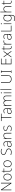

<svg xmlns="http://www.w3.org/2000/svg" viewBox="6029 -6880 1040 13138"><g transform="rotate(-90 6549.0 -311.0)"><path d="M608 -51H572L139 -693H137Q138 -652 138.5 -613.5Q139 -575 139 -532V-51H102V-765H139L570 -125H572Q572 -159 571 -202Q570 -245 570 -282V-765H608Z M1233 -316Q1233 -236 1207.5 -174Q1182 -112 1130 -76.5Q1078 -41 1000 -41Q925 -41 873.5 -76Q822 -111 795.5 -173Q769 -235 769 -316Q769 -443 831.5 -517Q894 -591 1005 -591Q1084 -591 1134 -555Q1184 -519 1208.5 -457Q1233 -395 1233 -316ZM809 -316Q809 -209 856 -142.5Q903 -76 1000 -76Q1067 -76 1110 -106.5Q1153 -137 1173 -191Q1193 -245 1193 -316Q1193 -384 1174 -438Q1155 -492 1113.5 -524Q1072 -556 1005 -556Q910 -556 859.5 -492.5Q809 -429 809 -316Z M1515 -76Q1538 -76 1557.5 -79Q1577 -82 1593 -88V-55Q1577 -49 1557 -45Q1537 -41 1512 -41Q1443 -41 1413 -80Q1383 -119 1383 -194V-547H1303V-573L1383 -582L1395 -710H1422V-581H1590V-547H1422V-197Q1422 -138 1442.5 -107Q1463 -76 1515 -76Z M2142 -316Q2142 -236 2116.5 -174Q2091 -112 2039 -76.5Q1987 -41 1909 -41Q1834 -41 1782.5 -76Q1731 -111 1704.5 -173Q1678 -235 1678 -316Q1678 -443 1740.5 -517Q1803 -591 1914 -591Q1993 -591 2043 -555Q2093 -519 2117.5 -457Q2142 -395 2142 -316ZM1718 -316Q1718 -209 1765 -142.5Q1812 -76 1909 -76Q1976 -76 2019 -106.5Q2062 -137 2082 -191Q2102 -245 2102 -316Q2102 -384 2083 -438Q2064 -492 2022.5 -524Q1981 -556 1914 -556Q1819 -556 1768.5 -492.5Q1718 -429 1718 -316Z M2953 -233Q2953 -169 2920.5 -126.5Q2888 -84 2833 -62.5Q2778 -41 2710 -41Q2643 -41 2597.5 -50Q2552 -59 2516 -71V-112Q2555 -97 2604 -87Q2653 -77 2713 -77Q2769 -77 2814 -93.5Q2859 -110 2886 -144.5Q2913 -179 2913 -232Q2913 -279 2890.5 -308Q2868 -337 2825 -357.5Q2782 -378 2720 -399Q2662 -418 2617.5 -441Q2573 -464 2548.5 -500Q2524 -536 2524 -595Q2524 -654 2554.5 -694Q2585 -734 2636 -754.5Q2687 -775 2751 -775Q2850 -775 2935 -737L2920 -703Q2876 -723 2833.5 -731Q2791 -739 2749 -739Q2698 -739 2656 -723.5Q2614 -708 2589 -676.5Q2564 -645 2564 -596Q2564 -545 2587 -515Q2610 -485 2650.5 -466.5Q2691 -448 2744 -430Q2807 -410 2854 -386.5Q2901 -363 2927 -327.5Q2953 -292 2953 -233Z M3274 -590Q3359 -590 3401.5 -545.5Q3444 -501 3444 -404V-51H3413L3406 -149H3404Q3380 -103 3336.5 -72Q3293 -41 3214 -41Q3136 -41 3094.5 -79Q3053 -117 3053 -184Q3053 -263 3118.5 -303.5Q3184 -344 3305 -350L3405 -356V-396Q3405 -482 3372 -518.5Q3339 -555 3273 -555Q3196 -555 3116 -515L3104 -549Q3142 -567 3185 -578.5Q3228 -590 3274 -590ZM3309 -319Q3207 -314 3150 -282Q3093 -250 3093 -184Q3093 -132 3126 -103.5Q3159 -75 3218 -75Q3312 -75 3358 -128.5Q3404 -182 3405 -270V-323Z M3842 -591Q3930 -591 3977.5 -544Q4025 -497 4025 -398V-51H3986V-396Q3986 -479 3948 -517.5Q3910 -556 3839 -556Q3752 -556 3703 -504.5Q3654 -453 3654 -348V-51H3615V-581H3646L3652 -477H3655Q3674 -522 3719.5 -556.5Q3765 -591 3842 -591Z M4524 -188Q4524 -119 4472.5 -80Q4421 -41 4322 -41Q4267 -41 4223 -51Q4179 -61 4150 -75V-115Q4188 -96 4232 -85.5Q4276 -75 4323 -75Q4409 -75 4447 -105Q4485 -135 4485 -186Q4485 -221 4465.5 -243Q4446 -265 4411 -280Q4376 -295 4331 -309Q4283 -325 4245 -340.5Q4207 -356 4185 -382.5Q4163 -409 4163 -457Q4163 -520 4213.5 -555.5Q4264 -591 4349 -591Q4396 -591 4437 -582Q4478 -573 4511 -559L4496 -525Q4467 -539 4427 -547.5Q4387 -556 4348 -556Q4279 -556 4240.5 -531.5Q4202 -507 4202 -458Q4202 -421 4221 -401Q4240 -381 4273 -368.5Q4306 -356 4349 -341Q4395 -326 4434.5 -309.5Q4474 -293 4499 -265Q4524 -237 4524 -188Z M5107 -51H5068V-729H4834V-765H5342V-729H5107Z M5534 -590Q5619 -590 5661.5 -545.5Q5704 -501 5704 -404V-51H5673L5666 -149H5664Q5640 -103 5596.5 -72Q5553 -41 5474 -41Q5396 -41 5354.5 -79Q5313 -117 5313 -184Q5313 -263 5378.5 -303.5Q5444 -344 5565 -350L5665 -356V-396Q5665 -482 5632 -518.5Q5599 -555 5533 -555Q5456 -555 5376 -515L5364 -549Q5402 -567 5445 -578.5Q5488 -590 5534 -590ZM5569 -319Q5467 -314 5410 -282Q5353 -250 5353 -184Q5353 -132 5386 -103.5Q5419 -75 5478 -75Q5572 -75 5618 -128.5Q5664 -182 5665 -270V-323Z M6412 -591Q6484 -591 6528.5 -547Q6573 -503 6573 -410V-51H6535V-408Q6535 -485 6499.5 -520.5Q6464 -556 6409 -556Q6333 -556 6288 -512Q6243 -468 6243 -370V-51H6205V-408Q6205 -485 6169.5 -520.5Q6134 -556 6079 -556Q6007 -556 5960.5 -511Q5914 -466 5914 -366V-51H5875V-581H5906L5912 -489H5915Q5926 -515 5947.5 -538Q5969 -561 6002 -576Q6035 -591 6082 -591Q6138 -591 6177.5 -564Q6217 -537 6232 -485H6234Q6255 -534 6300 -562.5Q6345 -591 6412 -591Z M6763 -775Q6782 -775 6788.5 -765Q6795 -755 6795 -739Q6795 -723 6788.5 -713Q6782 -703 6763 -703Q6747 -703 6740 -713Q6733 -723 6733 -739Q6733 -755 6740 -765Q6747 -775 6763 -775ZM6783 -581V-51H6744V-581Z M7000 -51H6962V-811H7000Z M7971 -303Q7971 -174 7899 -107.5Q7827 -41 7705 -41Q7580 -41 7511.5 -109Q7443 -177 7443 -305V-765H7482V-306Q7482 -193 7540.5 -135Q7599 -77 7707 -77Q7812 -77 7872.5 -133Q7933 -189 7933 -297V-765H7971Z M8303 -51H8122V-78L8193 -84V-731L8122 -739V-765H8303V-739L8232 -731V-84L8303 -78Z M9109 -51H8721V-765H9109V-729H8760V-445H9089V-409H8760V-87H9109Z M9388 -323 9203 -581H9249L9412 -350L9574 -581H9620L9437 -323L9632 -51H9586L9412 -296L9239 -51H9194Z M9882 -76Q9905 -76 9924.5 -79Q9944 -82 9960 -88V-55Q9944 -49 9924 -45Q9904 -41 9879 -41Q9810 -41 9780 -80Q9750 -119 9750 -194V-547H9670V-573L9750 -582L9762 -710H9789V-581H9957V-547H9789V-197Q9789 -138 9809.5 -107Q9830 -76 9882 -76Z M10277 -589Q10299 -589 10318 -586.5Q10337 -584 10354 -579L10347 -543Q10329 -548 10312.5 -550.5Q10296 -553 10275 -553Q10196 -553 10155.5 -497Q10115 -441 10115 -346V-51H10077V-581H10111L10114 -480H10117Q10133 -526 10173.5 -557.5Q10214 -589 10277 -589Z M10619 -590Q10704 -590 10746.5 -545.5Q10789 -501 10789 -404V-51H10758L10751 -149H10749Q10725 -103 10681.5 -72Q10638 -41 10559 -41Q10481 -41 10439.5 -79Q10398 -117 10398 -184Q10398 -263 10463.5 -303.5Q10529 -344 10650 -350L10750 -356V-396Q10750 -482 10717 -518.5Q10684 -555 10618 -555Q10541 -555 10461 -515L10449 -549Q10487 -567 10530 -578.5Q10573 -590 10619 -590ZM10654 -319Q10552 -314 10495 -282Q10438 -250 10438 -184Q10438 -132 10471 -103.5Q10504 -75 10563 -75Q10657 -75 10703 -128.5Q10749 -182 10750 -270V-323Z M10973 -51V-765H11012V-87H11360V-51Z M11489 -775Q11508 -775 11514.5 -765Q11521 -755 11521 -739Q11521 -723 11514.5 -713Q11508 -703 11489 -703Q11473 -703 11466 -713Q11459 -723 11459 -739Q11459 -755 11466 -765Q11473 -775 11489 -775ZM11509 -581V-51H11470V-581Z M11885 -591Q11954 -591 11994 -564Q12034 -537 12057 -494H12060L12066 -581H12098V-29Q12098 70 12046.5 129.5Q11995 189 11874 189Q11814 189 11768.5 178.5Q11723 168 11687 153V112Q11723 130 11771 142Q11819 154 11875 154Q11974 154 12016.5 104.5Q12059 55 12059 -28V-66Q12059 -91 12059.5 -112.5Q12060 -134 12062 -159H12059Q12039 -101 11991.5 -71Q11944 -41 11874 -41Q11772 -41 11714 -109.5Q11656 -178 11656 -309Q11656 -439 11714 -515Q11772 -591 11885 -591ZM11887 -556Q11790 -556 11743 -490.5Q11696 -425 11696 -309Q11696 -195 11742.5 -135.5Q11789 -76 11877 -76Q11950 -76 11989.5 -107.5Q12029 -139 12044.5 -189.5Q12060 -240 12060 -297V-340Q12060 -404 12043.5 -452.5Q12027 -501 11989.5 -528.5Q11952 -556 11887 -556Z M12316 -555Q12316 -533 12315 -515.5Q12314 -498 12313 -477H12316Q12334 -523 12380 -556.5Q12426 -590 12504 -590Q12591 -590 12639 -543.5Q12687 -497 12687 -398V-51H12648V-396Q12648 -479 12610 -517.5Q12572 -556 12501 -556Q12414 -556 12365 -504.5Q12316 -453 12316 -348V-51H12277V-811H12316Z M12993 -76Q13016 -76 13035.5 -79Q13055 -82 13071 -88V-55Q13055 -49 13035 -45Q13015 -41 12990 -41Q12921 -41 12891 -80Q12861 -119 12861 -194V-547H12781V-573L12861 -582L12873 -710H12900V-581H13068V-547H12900V-197Q12900 -138 12920.5 -107Q12941 -76 12993 -76Z"/></g></svg>

Font: Noto Sans Tamil UI ExtraLight
Style: Regular
Weight: 200
Designer: Jelle Bosma - Monotype Design Team
Foundry: Monotype Imaging Inc.
Version: Version 2.004; ttfautohint (v1.8.4.7-5d5b)